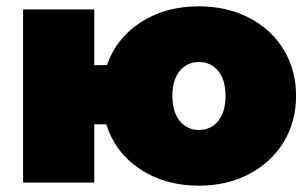

<svg xmlns="http://www.w3.org/2000/svg" viewBox="-20 -577 974 607"><path d="M916 -274Q916 -192 876.5 -127.5Q837 -63 767 -26.5Q697 10 609 10Q501 10 422.5 -42.5Q344 -95 316 -184H278V0H53V-547H278V-371H318Q348 -457 425.5 -507Q503 -557 609 -557Q697 -557 767 -521Q837 -485 876.5 -420.5Q916 -356 916 -274ZM693 -274Q693 -325 669.5 -353Q646 -381 609 -381Q572 -381 548.5 -353Q525 -325 525 -274Q525 -223 548.5 -194.5Q572 -166 609 -166Q646 -166 669.5 -194.5Q693 -223 693 -274Z"/></svg>

Font: Montserrat Alternates Black
Style: Regular
Weight: 900
Designer: Julieta Ulanovsky
Foundry: Julieta Ulanovsky
Version: Version 7.200